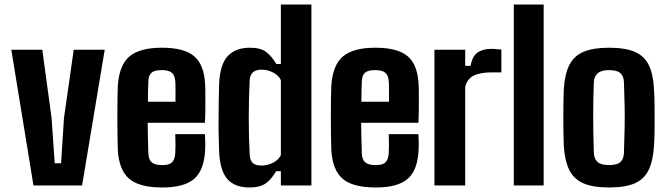

<svg xmlns="http://www.w3.org/2000/svg" viewBox="-20 -820 2958 849"><path d="M128 0 30 -600H167L208 -299L222 -98H250L263 -299L306 -600H443L343 0Z M755 -227H886Q887 -218 887.5 -195.5Q888 -173 887 -157Q883 -68 839 -29.5Q795 9 698 9Q595 9 550.5 -30Q506 -69 501 -157Q500 -183 499.5 -222Q499 -261 499 -303.5Q499 -346 499.5 -382.5Q500 -419 501 -441Q507 -532 552.5 -570.5Q598 -609 696 -609Q795 -609 839 -571Q883 -533 887 -447Q888 -435 888 -406Q888 -377 888 -342.5Q888 -308 886 -277H633Q633 -245 634 -212Q635 -179 636 -142Q637 -114 651 -102Q665 -90 698 -90Q728 -90 740.5 -102Q753 -114 755 -143Q756 -158 756 -178Q756 -198 755 -227ZM696 -510Q663 -510 650 -498.5Q637 -487 636 -461Q635 -437 634.5 -414.5Q634 -392 634 -370H756Q756 -400 756 -426.5Q756 -453 755 -461Q753 -487 739.5 -498.5Q726 -510 696 -510Z M1222 -800H1357V0H1222V-63H1201Q1181 -28 1155.5 -9.5Q1130 9 1083 9Q1019 9 986 -27.5Q953 -64 949 -149Q948 -178 947 -218.5Q946 -259 946.5 -302Q947 -345 947.5 -384.5Q948 -424 949 -451Q953 -536 987.5 -572.5Q1022 -609 1085 -609Q1132 -609 1156.5 -590.5Q1181 -572 1202 -537H1222ZM1137 -88Q1162 -88 1186.5 -100Q1211 -112 1222 -134V-466Q1211 -488 1186.5 -500Q1162 -512 1137 -512Q1087 -512 1084 -466Q1080 -385 1080 -298Q1080 -211 1084 -138Q1085 -112 1097 -100Q1109 -88 1137 -88Z M1699 -227H1830Q1831 -218 1831.5 -195.5Q1832 -173 1831 -157Q1827 -68 1783 -29.5Q1739 9 1642 9Q1539 9 1494.5 -30Q1450 -69 1445 -157Q1444 -183 1443.5 -222Q1443 -261 1443 -303.5Q1443 -346 1443.5 -382.5Q1444 -419 1445 -441Q1451 -532 1496.5 -570.5Q1542 -609 1640 -609Q1739 -609 1783 -571Q1827 -533 1831 -447Q1832 -435 1832 -406Q1832 -377 1832 -342.5Q1832 -308 1830 -277H1577Q1577 -245 1578 -212Q1579 -179 1580 -142Q1581 -114 1595 -102Q1609 -90 1642 -90Q1672 -90 1684.5 -102Q1697 -114 1699 -143Q1700 -158 1700 -178Q1700 -198 1699 -227ZM1640 -510Q1607 -510 1594 -498.5Q1581 -487 1580 -461Q1579 -437 1578.5 -414.5Q1578 -392 1578 -370H1700Q1700 -400 1700 -426.5Q1700 -453 1699 -461Q1697 -487 1683.5 -498.5Q1670 -510 1640 -510Z M1901 0V-600H2037V-529H2061Q2068 -571 2091.5 -587.5Q2115 -604 2153 -604Q2165 -604 2177 -602.5Q2189 -601 2197 -601V-500H2154Q2104 -500 2074.5 -485.5Q2045 -471 2037 -435V0Z M2252 0V-800H2384V0Z M2673 9Q2602 9 2559.5 -9.5Q2517 -28 2497 -69Q2477 -110 2473 -176Q2472 -198 2471.5 -230.5Q2471 -263 2471 -299Q2471 -335 2471.5 -368Q2472 -401 2473 -424Q2477 -492 2497.5 -532.5Q2518 -573 2560.5 -591Q2603 -609 2673 -609Q2745 -609 2787.5 -590.5Q2830 -572 2849.5 -531Q2869 -490 2872 -424Q2874 -394 2874.5 -347Q2875 -300 2874.5 -253.5Q2874 -207 2872 -176Q2868 -110 2848.5 -69Q2829 -28 2787 -9.5Q2745 9 2673 9ZM2673 -90Q2709 -90 2723.5 -103.5Q2738 -117 2739 -144Q2741 -203 2742 -253Q2743 -303 2742 -352Q2741 -401 2739 -457Q2738 -483 2723.5 -496.5Q2709 -510 2673 -510Q2638 -510 2622.5 -495.5Q2607 -481 2606 -457Q2603 -390 2603 -308Q2603 -226 2606 -144Q2607 -117 2622.5 -103.5Q2638 -90 2673 -90Z"/></svg>

Font: Big Shoulders Text ExtraBold
Style: Regular
Weight: 800
Designer: Patric King
Foundry: XO Type Co
Version: Version 1.000; ttfautohint (v1.8.2)